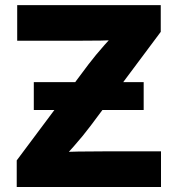

<svg xmlns="http://www.w3.org/2000/svg" viewBox="-20 -748 711 768"><path d="M46.9 0V-106.4L333 -489.3Q362.8 -528.3 397.9 -567.9Q433.1 -607.4 469.2 -646.5L482.9 -590.3Q433.1 -586.4 382.8 -585.7Q332.5 -585 282.7 -585H48.8V-727.5H623V-620.6L342.3 -244.6Q311.5 -203.6 275.1 -162.6Q238.8 -121.6 201.7 -81.1L188 -137.2Q240.7 -141.1 293.2 -141.8Q345.7 -142.6 397.9 -142.6H624V0ZM115.2 -308.1V-419.4H554.7V-308.1Z"/></svg>

Font: Inter 18pt ExtraBold
Style: Regular
Weight: 800
Designer: Rasmus Andersson
Foundry: rsms
Version: Version 4.001;git-66647c0bb